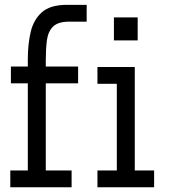

<svg xmlns="http://www.w3.org/2000/svg" viewBox="-20 -789 715 809"><path d="M23.4 0V-70.8H97.2V-438H25.9V-508.8H97.2V-539.6Q97.2 -601.6 109.1 -653.6Q121.1 -705.6 156.2 -737.1Q191.4 -768.6 261.7 -768.6H345.2V-697.8H272Q224.6 -697.8 203.6 -677Q182.6 -656.2 177.7 -619.6Q172.9 -583 172.9 -534.7V-508.8H309.1V-438H172.9V-70.8H281.7V0ZM460 -618.7V-715.8H560.1V-618.7ZM390.6 0V-70.8H472.2V-436H390.6V-506.8H547.9V-70.8H629.4V0Z"/></svg>

Font: Kay Pho Du Medium
Style: Regular
Weight: 500
Designer: Victor Gaultney, Khu Oo Reh
Foundry: SIL International
Version: Version 3.000